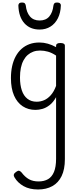

<svg xmlns="http://www.w3.org/2000/svg" viewBox="-20 -857 638 1527"><path d="M283 650Q215 650 168 623.5Q121 597 96 555Q88 543 90 532Q92 521 108 510Q123 499 132 501Q141 503 151 514Q179 551 210.5 568.5Q242 586 287 586Q331 586 362 568Q393 550 409.5 510Q426 470 426 406V-84Q403 -43 374.5 -21Q346 1 317.5 9Q289 17 262 17Q205 17 161 -11.5Q117 -40 92 -96.5Q67 -153 67 -236Q67 -287 76.5 -330.5Q86 -374 105 -409Q124 -444 151.5 -468.5Q179 -493 214.5 -506Q250 -519 294 -519Q327 -519 360.5 -509.5Q394 -500 426 -482V-493Q426 -504 434.5 -509.5Q443 -515 460 -515Q478 -515 487 -509.5Q496 -504 496 -493V409Q496 490 470 543.5Q444 597 396 623.5Q348 650 283 650ZM272 -48Q302 -48 330.5 -60Q359 -72 384 -100Q409 -128 426 -174V-415Q393 -437 362 -446Q331 -455 298 -455Q269 -455 244.5 -446Q220 -437 200.5 -420Q181 -403 167 -377Q153 -351 146 -317Q139 -283 139 -240Q139 -182 153.5 -138.5Q168 -95 198 -71.5Q228 -48 272 -48ZM295 -622Q219 -622 174 -672Q129 -722 126 -813Q126 -823 132.5 -830Q139 -837 155 -837Q171 -837 177 -830.5Q183 -824 185 -813Q191 -758 218.5 -726Q246 -694 295 -694Q345 -694 372 -726Q399 -758 405 -813Q407 -825 413 -831Q419 -837 434 -837Q450 -837 457.5 -830Q465 -823 464 -813Q462 -755 440.5 -712Q419 -669 381.5 -645.5Q344 -622 295 -622Z"/></svg>

Font: Playwrite BR Light
Style: Regular
Weight: 300
Version: Version 1.003